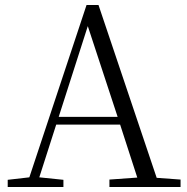

<svg xmlns="http://www.w3.org/2000/svg" viewBox="-20 -752 752 772"><path d="M333 -647 453 -282H216ZM420 0H706V-30L610 -37L376 -732H328L98 -39L11 -29V0H235V-29L138 -39L206 -251H463L532 -38L420 -30Z"/></svg>

Font: Noto Serif HK Light
Style: Regular
Weight: 300
Designer: Ryoko NISHIZUKA 西塚涼子 (kana & ideographs); Frank Grießhammer (Latin, Greek & Cyrillic); Wenlong ZHANG 张文龙 (bopomofo); San
Foundry: Adobe
Version: Version 2.001;hotconv 1.1.0;makeotfexe 2.6.0